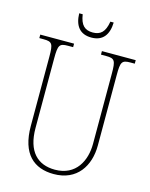

<svg xmlns="http://www.w3.org/2000/svg" viewBox="-130 -966 829 1059"><g transform="rotate(15 284.0 -436.5)"><path d="M287 -771C352 -771 383 -813 385 -883H366C356 -821 330 -800 287 -800C242 -800 217 -822 208 -883H188C190 -812 221 -771 287 -771ZM281 10C414 10 476 -89 476 -205V-607C476 -683 482 -694 532 -694H556V-714H363V-694H392C442 -694 448 -683 448 -607V-207C448 -112 402 -15 281 -15C183 -15 119 -75 119 -210V-606C119 -684 126 -694 175 -694H204V-714H11V-694H35C85 -694 91 -683 91 -608V-214C91 -54 168 10 281 10Z"/></g></svg>

Font: Noto Serif Bengali Condensed Thin
Style: Regular
Weight: 100
Width: 3
Designer: Juan Bruce, Universal Thirst, Indian Type Foundry and the Monotype Design Team.
Foundry: Monotype Imaging Inc.
Version: Version 2.003